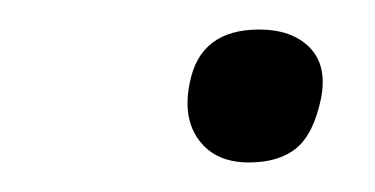

<svg xmlns="http://www.w3.org/2000/svg" viewBox="-20 -524 254 130"><path d="M148.5 -414Q126 -414 114.8 -429Q103.5 -444 108.5 -468Q115.5 -504 155.5 -504Q177.5 -504 189.5 -492Q201.5 -480 197.5 -458Q192.5 -433.5 180.8 -423.8Q169 -414 148.5 -414Z"/></svg>

Font: Commissioner Flair Thin
Style: Italic
Weight: 100
Italic angle: -12°
Designer: Kostas Bartsokas
Foundry: Kostas Bartsokas
Version: Version 1.000; ttfautohint (v1.8.3)